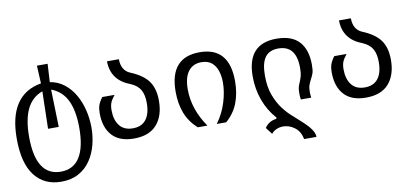

<svg xmlns="http://www.w3.org/2000/svg" viewBox="-72 -842 2785 1291"><g transform="rotate(-10 1320.0 -197.0)"><path d="M256 201Q140 201 75 116.5Q10 32 10 -135Q10 -435 235 -474L229 -596H302L295 -472Q350 -463 391.5 -430.5Q433 -398 461 -350Q489 -302 503.5 -243Q518 -184 518 -123Q518 -62 503 -4.5Q488 53 456.5 99.5Q425 146 375 173.5Q325 201 256 201ZM265 134Q350 134 393.5 66Q437 -2 437 -135Q437 -251 403 -322Q369 -393 295 -421L302 -165H229L235 -420Q162 -393 128 -322Q94 -251 94 -134Q94 134 265 134Z M788 0Q689 0 639 -55Q589 -110 589 -208Q589 -238 596 -260Q603 -282 625 -312H709Q686 -283 678.5 -263Q671 -243 671 -214Q671 -147 701.5 -108Q732 -69 792 -69Q852 -69 882.5 -108.5Q913 -148 913 -221Q913 -276 894 -310Q875 -344 829 -364Q699 -412 698 -543H779Q780 -467 836 -442Q922 -407 959 -356.5Q996 -306 996 -222Q996 -119 944 -59.5Q892 0 788 0Z M1222 0Q1166 -51 1141.5 -115.5Q1117 -180 1117 -261Q1117 -495 1321 -495Q1523 -495 1523 -263Q1523 -180 1497.5 -114Q1472 -48 1416 0H1352Q1396 -60 1418.5 -131.5Q1441 -203 1441 -268Q1441 -312 1429 -348Q1417 -384 1391 -405.5Q1365 -427 1321 -427Q1264 -427 1232 -385.5Q1200 -344 1200 -262Q1200 -127 1288 0Z M1913 202Q1902 148 1865.5 121Q1829 94 1788 94Q1764 94 1743 103Q1722 112 1707 130L1672 84Q1700 42 1750 36L1756 29Q1701 -32 1673 -109.5Q1645 -187 1645 -272Q1645 -495 1846 -495Q1950 -495 2000.5 -439.5Q2051 -384 2051 -281Q2051 -242 2044.5 -223.5Q2038 -205 2025 -181Q2018 -168 2011.5 -150Q2005 -132 2005 -101Q2005 -91 2006 -82.5Q2007 -74 2008 -64H1937Q1934 -86 1934 -107Q1934 -135 1938.5 -150Q1943 -165 1949 -178Q1958 -199 1963.5 -219Q1969 -239 1969 -274Q1969 -428 1847 -428Q1785 -428 1756 -388Q1727 -348 1727 -264Q1727 -184 1749 -127Q1771 -70 1802 -30Q1833 10 1863 35Q1896 65 1927 93Q1958 121 1977.5 149Q1997 177 1997 202Z M2372 0Q2273 0 2223 -55Q2173 -110 2173 -208Q2173 -238 2180 -260Q2187 -282 2209 -312H2293Q2270 -283 2262.5 -263Q2255 -243 2255 -214Q2255 -147 2285.5 -108Q2316 -69 2376 -69Q2436 -69 2466.5 -108.5Q2497 -148 2497 -221Q2497 -276 2478 -310Q2459 -344 2413 -364Q2283 -412 2282 -543H2363Q2364 -467 2420 -442Q2506 -407 2543 -356.5Q2580 -306 2580 -222Q2580 -119 2528 -59.5Q2476 0 2372 0Z"/></g></svg>

Font: PlemolJP
Style: Regular
Weight: 400
Monospace: yes
Version: v2.0.4; ttfautohint (v1.8.4.7-5d5b-dirty) -l 6 -r 45 -G 200 